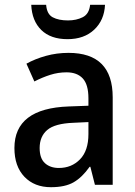

<svg xmlns="http://www.w3.org/2000/svg" viewBox="-20 -769 562 799"><path d="M265 -549Q449 -549 449 -364V0H375L356 -75H353Q322 -31 286.5 -10.5Q251 10 192 10Q123 10 81.5 -33.5Q40 -77 40 -153Q40 -318 266 -326L348 -329V-360Q348 -417 324.5 -442.5Q301 -468 257 -468Q222 -468 189 -457.5Q156 -447 123 -430L90 -504Q126 -524 171 -536.5Q216 -549 265 -549ZM285 -258Q208 -255 176.5 -228Q145 -201 145 -153Q145 -110 167 -90Q189 -70 225 -70Q278 -70 313 -106Q348 -142 348 -211V-261ZM417 -749Q414 -685 372 -645.5Q330 -606 261 -606Q191 -606 152 -644Q113 -682 110 -749H172Q175 -710 199.5 -697Q224 -684 263 -684Q298 -684 324.5 -697.5Q351 -711 355 -749Z"/></svg>

Font: Noto Sans Kannada SemiCondensed Medium
Style: Regular
Weight: 500
Width: 4
Designer: Jelle Bosma - Monotype Design Team
Foundry: Monotype Imaging Inc.
Version: Version 2.005; ttfautohint (v1.8.4.7-5d5b)